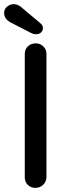

<svg xmlns="http://www.w3.org/2000/svg" viewBox="-39 -910 326 930"><path d="M186 -51Q185 -29 169.5 -14.5Q154 0 133 0Q110 0 95.5 -14.5Q81 -29 81 -51V-649Q81 -671 96 -685.5Q111 -700 135 -700Q155 -700 170.5 -685.5Q186 -671 186 -649ZM134 -744Q129 -744 123.5 -745.5Q118 -747 112 -750L13 -801Q-19 -818 -19 -847Q-19 -867 -4 -878.5Q11 -890 27 -890Q39 -890 50 -884.5Q61 -879 69 -871L156 -798Q163 -792 166 -786Q169 -780 169 -774Q169 -761 159.5 -752.5Q150 -744 134 -744Z"/></svg>

Font: Quicksand Light SemiBold
Style: Regular
Weight: 600
Version: Version 3.006